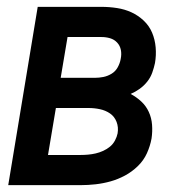

<svg xmlns="http://www.w3.org/2000/svg" viewBox="-20 -540 540 560"><path d="M4 0 90 -520H276Q299 -520 321.5 -516.5Q344 -513 363.5 -504Q383 -495 399 -480Q415 -465 423.5 -445Q432 -425 434 -402Q436 -379 432 -356Q429 -342 424 -328Q419 -314 409.5 -302Q400 -290 387.5 -281Q375 -272 361 -266Q378 -257 392 -244Q406 -231 414 -213.5Q422 -196 423.5 -176Q425 -156 422 -136Q418 -114 408.5 -93Q399 -72 382 -55.5Q365 -39 344.5 -28Q324 -17 302.5 -11Q281 -5 259 -2.5Q237 0 215 0ZM157 -313H256Q269 -313 281.5 -315.5Q294 -318 305.5 -325Q317 -332 323.5 -344Q330 -356 332 -368Q335 -382 332.5 -394.5Q330 -407 321.5 -416Q313 -425 301 -428.5Q289 -432 276 -432H177ZM120 -88H215Q226 -88 237 -89Q248 -90 259 -92.5Q270 -95 281 -100Q292 -105 301 -112.5Q310 -120 315.5 -130.5Q321 -141 323 -151Q326 -169 320 -184.5Q314 -200 301 -209Q288 -218 271.5 -221.5Q255 -225 238 -225H143Z"/></svg>

Font: Iosevka SS04 Semibold Oblique
Style: Regular
Weight: 600
Italic angle: -9°
Monospace: yes
Designer: Belleve Invis
Foundry: Belleve Invis
Version: Version 19.0.0; ttfautohint (v1.8.4)